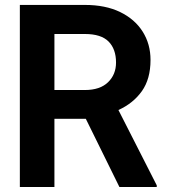

<svg xmlns="http://www.w3.org/2000/svg" viewBox="-20 -747 678 767"><path d="M457 0 322.8 -272.4H197.4V0H59.3V-727.3H319.2Q401.3 -727.3 459.9 -698.9Q518.5 -670.5 549.9 -620.7Q581.3 -571 581.3 -507.5Q581.3 -431.5 546.7 -382.8Q512.1 -334.2 453.1 -307.5L606.2 -6.7V0ZM197.4 -611.2V-387.4H319.2Q379.3 -387.4 411.4 -418.3Q443.5 -449.2 443.5 -497.2Q443.5 -551.1 413.7 -581.1Q383.9 -611.2 319.2 -611.2Z"/></svg>

Font: Interface
Style: Bold
Weight: 700
Designer: Rasmus Andersson
Foundry: rsms
Version: Version 1.8